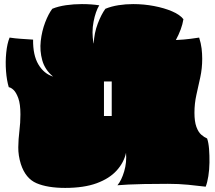

<svg xmlns="http://www.w3.org/2000/svg" viewBox="-20 -897 1054 940"><path d="M299 23Q213 23 159 0Q105 -23 82 -94Q69 -136 69.5 -176Q70 -216 75 -256Q80 -296 80 -337Q80 -388 69.5 -416.5Q59 -445 46 -457Q33 -469 23 -470Q13 -503 9.5 -548.5Q6 -594 10.5 -639Q15 -684 27 -713Q53 -709 82 -707Q111 -705 142 -703Q141 -627 168 -581.5Q195 -536 240 -522Q200 -555 187 -601.5Q174 -648 179.5 -696.5Q185 -745 201 -787Q217 -829 236 -854Q265 -866 303 -871.5Q341 -877 381 -877Q427 -877 466 -871Q448 -842 438 -790.5Q428 -739 438 -685H439Q441 -735 458.5 -781Q476 -827 496 -854Q525 -866 560 -871.5Q595 -877 632 -877Q684 -877 734 -867.5Q784 -858 822.5 -841.5Q861 -825 878 -803Q874 -778 864.5 -752.5Q855 -727 841 -701Q883 -703 912.5 -707Q942 -711 955 -713Q964 -685 967 -659.5Q970 -634 970 -609Q970 -562 960.5 -518.5Q951 -475 941.5 -432.5Q932 -390 932 -345Q932 -302 941.5 -276Q951 -250 965.5 -237.5Q980 -225 994 -219Q1001 -199 1003.5 -167.5Q1006 -136 1005.5 -101Q1005 -66 1000 -34.5Q995 -3 987 17Q947 12 901 7.5Q855 3 802 3Q731 3 685 4Q639 5 609 6.5Q579 8 555 10Q575 -14 588 -58Q601 -102 597 -149Q587 -102 551.5 -62.5Q516 -23 453.5 0Q391 23 299 23ZM489 -329H527V-498H489Z"/></svg>

Font: Oi
Style: Regular
Weight: 400
Designer: Kostas Bartsokas, Mohamad Dakak
Foundry: Foundry5
Version: Version 4.000